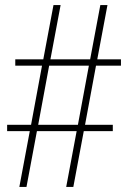

<svg xmlns="http://www.w3.org/2000/svg" viewBox="-20 -734 505 754"><path d="M56 0 97 -219H8V-244H102L145 -476H40V-501H150L190 -714H218L178 -501H334L374 -714H402L362 -501H455V-476H357L314 -244H423V-219H309L268 0H240L281 -219H125L84 0ZM130 -244H286L329 -476H173Z"/></svg>

Font: Noto Serif Ethiopic Condensed Thin
Style: Regular
Weight: 100
Width: 3
Designer: Monotype Design Team
Foundry: Monotype Imaging Inc.
Version: Version 2.102; ttfautohint (v1.8.4.7-5d5b)